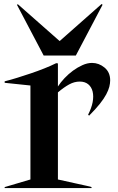

<svg xmlns="http://www.w3.org/2000/svg" viewBox="-20 -958 600 978"><path d="M71.2 -936.2 283.8 -748.8 497.5 -937.5 502.5 -933.8 366.2 -675H202.5L66.2 -933.8ZM3.8 -5 135 -43.8V-522.5L3.8 -536.2V-543.8Q33.8 -551.2 68.1 -561.9Q102.5 -572.5 137.5 -584.4Q172.5 -596.2 205.6 -609.4Q238.8 -622.5 266.2 -636.2L275 -635V-517.5Q288.8 -538.8 308.8 -560Q328.8 -581.2 351.9 -598.1Q375 -615 400 -626.2Q425 -637.5 448.8 -637.5Q483.8 -637.5 512.5 -613.8Q541.2 -590 541.2 -548.8Q541.2 -533.8 536.9 -516.2Q532.5 -498.8 521.2 -477.5Q510 -456.2 488.8 -429.4Q467.5 -402.5 433.8 -368.8L428.8 -373.8Q446.2 -407.5 451.9 -437.5Q457.5 -467.5 451.9 -491.2Q446.2 -515 429.4 -528.8Q412.5 -542.5 386.2 -542.5Q358.8 -542.5 332.5 -528.1Q306.2 -513.8 275 -487.5V-43.8Q322.5 -33.8 360 -25Q392.5 -17.5 419.4 -11.9Q446.2 -6.2 446.2 -5V0H3.8Z"/></svg>

Font: Equateur
Style: Regular
Weight: 400
Designer: Ange Degheest & Eugénie Bidaut
Foundry: Velvetyne Type Foundry
Version: Version 1.000;FEAKit 1.0